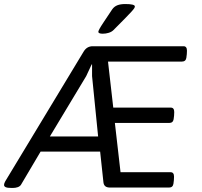

<svg xmlns="http://www.w3.org/2000/svg" viewBox="-67 -929 1002 951"><path d="M842 -700Q859 -700 859 -678Q859 -661 856 -642.5Q853 -624 834 -624H468L494 -396H779Q796 -396 796 -374Q796 -357 793 -338.5Q790 -320 771 -320H502L530 -76H778Q795 -76 795 -54Q795 -37 792 -18.5Q789 0 770 0H478Q462 0 454 -7Q446 -14 445 -29L429 -178H134L37 -14Q32 -6 21 -2Q10 2 -4 2H-9Q-31 2 -39 -2Q-47 -6 -47 -13Q-47 -20 -41 -31L347 -673Q363 -700 392 -700ZM389 -610H387L360 -552L180 -253H419L389 -552ZM554 -909Q601 -909 601 -897Q601 -893 597.5 -887.5Q594 -882 583.5 -870.5Q573 -859 552 -837.5Q531 -816 495 -780Q486 -771 471.5 -766.5Q457 -762 442 -762Q431 -762 425.5 -764.5Q420 -767 420 -771Q420 -775 425.5 -785.5Q431 -796 446 -818.5Q461 -841 489 -883Q499 -897 514.5 -903Q530 -909 554 -909Z"/></svg>

Font: Asap VF Beta
Style: Italic
Weight: 400
Italic angle: -6°
Designer: Pablo Cosgaya
Foundry: Pablo Cosgaya
Version: Version 1.007